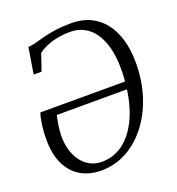

<svg xmlns="http://www.w3.org/2000/svg" viewBox="-137 -862 905 983"><g transform="rotate(-20 315.5 -370.0)"><path d="M90 -569.5 113 -711.5Q133.5 -712.5 156 -718.8Q178.5 -725 206.5 -732.5Q234.5 -740 272.2 -745.5Q310 -751 361.5 -751Q419 -751 464 -729.5Q509 -708 539.8 -668.2Q570.5 -628.5 586.5 -573Q602.5 -517.5 602.5 -449.5Q602.5 -349 574.8 -265Q547 -181 498.2 -119Q449.5 -57 385.8 -23Q322 11 249 11Q183.5 11 135.8 -17.8Q88 -46.5 62.5 -101.2Q37 -156 37 -234Q37 -277 42.5 -315.8Q48 -354.5 56 -375.5L517.5 -376Q518.5 -387 519.2 -398.2Q520 -409.5 520.2 -421.2Q520.5 -433 520.5 -445Q520.5 -510 507.5 -559.5Q494.5 -609 470.8 -642.8Q447 -676.5 414 -693.8Q381 -711 341 -711Q296.5 -711 261.5 -703Q226.5 -695 202.2 -683.2Q178 -671.5 164 -660.5L133 -569.5ZM513 -335 130.5 -334.5Q124.5 -308.5 120 -279.5Q115.5 -250.5 115.5 -221Q115.5 -185 124.8 -151Q134 -117 153 -89.8Q172 -62.5 200.8 -46.2Q229.5 -30 268 -30Q328.5 -30 378.8 -65.2Q429 -100.5 464 -168.5Q499 -236.5 513 -335Z"/></g></svg>

Font: Merriweather 48pt Light
Style: Italic
Weight: 300
Italic angle: -7.8°
Version: Version 2.101